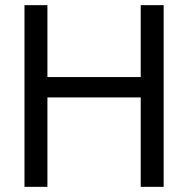

<svg xmlns="http://www.w3.org/2000/svg" viewBox="-20 -725 730 745"><path d="M526 0V-705H615V0ZM75 0V-705H164V0ZM138 -347V-426H552V-347Z"/></svg>

Font: TikTok Sans 24pt
Style: Regular
Weight: 400
Version: Version 4.000